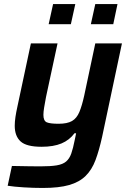

<svg xmlns="http://www.w3.org/2000/svg" viewBox="-20 -725 654 951"><path d="M192 206Q146 206 97.5 203Q49 200 18 195L39 97Q91 98 123.5 98.5Q156 99 180 99Q231 99 261 94Q291 89 307.5 75Q324 61 333 35.5Q342 10 350 -31Q352 -39 353.5 -47.5Q355 -56 357 -65H349Q324 -31 284.5 -14.5Q245 2 186 2Q111 2 82 -24.5Q53 -51 53 -102Q53 -122 56.5 -145.5Q60 -169 66 -196L133 -510H265L208 -245Q202 -214 198.5 -192Q195 -170 195 -156Q195 -126 212 -119Q229 -112 270 -112Q313 -112 336.5 -125.5Q360 -139 373 -170Q386 -201 397 -251L452 -510H584L486 -48Q471 20 453 68Q435 116 404 146.5Q373 177 322.5 191.5Q272 206 192 206ZM430 -605 452 -705H562L541 -605ZM221 -605 243 -705H353L331 -605Z"/></svg>

Font: Saira SemiBold
Style: Italic
Weight: 600
Italic angle: -12°
Designer: Hector Gatti with collaboration of the Omnibus-Type team
Foundry: Omnibus-Type
Version: Version 1.100; ttfautohint (v1.8.3)